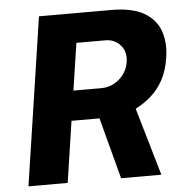

<svg xmlns="http://www.w3.org/2000/svg" viewBox="-52 -774 800 824"><g transform="rotate(-5 348.0 -361.5)"><path d="M37.5 0 146 -723H457.5Q546.5 -723 597.5 -693.8Q648.5 -664.5 666.5 -613.8Q684.5 -563 674.5 -498.5Q666 -442 644.2 -402.8Q622.5 -363.5 591.8 -336.8Q561 -310 525 -291.5L610 0H436.5L366.5 -264H246L206.5 0ZM265.5 -392.5H385.5Q416 -392.5 441.5 -406.5Q467 -420.5 483.5 -444Q500 -467.5 504 -495.5Q510.5 -539.5 485.5 -567.5Q460.5 -595.5 420.5 -595.5H296Z"/></g></svg>

Font: Public Sans Thin ExtraBold
Style: Italic
Weight: 800
Italic angle: -8°
Version: Version 2.001